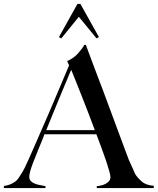

<svg xmlns="http://www.w3.org/2000/svg" viewBox="-52 -960 808 984"><path d="M-32 4V-7Q-8 -10 13 -21Q31 -32 34 -36Q38 -40 43.5 -48Q49 -56 57 -69Q73 -93 96 -146Q117 -193 143 -253Q169 -313 197 -377Q212 -412 231.5 -458Q251 -504 270 -549Q289 -594 302 -625L292 -647Q325 -661 347.5 -686Q370 -711 380 -730H388Q400 -698 415 -657.5Q430 -617 446 -575Q462 -533 476.5 -495Q491 -457 501 -429Q527 -360 550.5 -295.5Q574 -231 598 -168Q609 -137 619 -117Q624 -107 629 -95Q634 -83 640 -70Q648 -54 672 -32Q696 -10 736 -8V4H444V-6Q453 -6 470 -10.5Q487 -15 500.5 -25.5Q514 -36 514 -52Q514 -62 507.5 -85Q501 -108 493 -132Q483 -161 470 -197Q457 -233 442 -272H176Q169 -253 161.5 -235Q154 -217 147 -200Q140 -183 133 -165Q126 -147 119 -130Q98 -76 98 -54Q98 -37 111 -27.5Q124 -18 143.5 -13.5Q163 -9 181 -6V4ZM185 -293H434Q417 -338 400 -383Q383 -428 366 -470Q353 -504 337 -543Q321 -582 313 -602Q307 -590 294 -557.5Q281 -525 267 -493Q258 -471 243.5 -436Q229 -401 213.5 -363Q198 -325 185 -293ZM262 -763 250 -770 345 -940H360L455 -770L443 -763L352 -874Z"/></svg>

Font: Mulat Addis
Style: Regular
Weight: 400
Designer: Fasil fikreab
Version: Version 1.001; ttfautohint (v1.8.3)